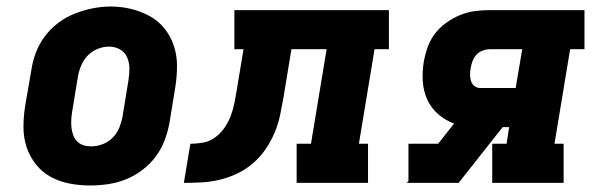

<svg xmlns="http://www.w3.org/2000/svg" viewBox="-20 -561 1840 589"><path d="M256 8Q224 8 193 2Q162 -4 135.5 -18.5Q109 -33 90 -57Q71 -81 61.5 -110Q52 -139 52 -171Q52 -203 57 -235L76 -345Q80 -373 90 -399.5Q100 -426 117.5 -449.5Q135 -473 159 -491Q183 -509 210 -519.5Q237 -530 264.5 -535.5Q292 -541 320 -541Q352 -541 382.5 -533.5Q413 -526 439.5 -511.5Q466 -497 485 -473Q504 -449 513.5 -420Q523 -391 523 -359Q523 -327 518 -295L500 -185Q495 -157 485 -130.5Q475 -104 457.5 -80.5Q440 -57 416 -39Q392 -21 365.5 -10.5Q339 0 311 4Q283 8 256 8ZM259 -112Q277 -112 294.5 -118.5Q312 -125 325.5 -138.5Q339 -152 346 -169.5Q353 -187 356 -204L374 -314Q377 -333 377 -351Q377 -369 370 -385Q363 -401 348 -409.5Q333 -418 314 -418Q297 -418 279.5 -411Q262 -404 249 -390.5Q236 -377 229 -360Q222 -343 219 -326L201 -216Q199 -204 198.5 -191.5Q198 -179 199.5 -167.5Q201 -156 205 -145.5Q209 -135 217 -127Q225 -119 236 -115.5Q247 -112 259 -112Z M544 0 564 -120Q583 -120 603 -123.5Q623 -127 640 -139.5Q657 -152 669 -169.5Q681 -187 688 -206Q695 -225 699 -244.5Q703 -264 706 -283L727 -410H699V-530H1173V-410H1129L1081 -120H1109V0H890V-120H934L982 -410H874L850 -264Q845 -236 839.5 -209Q834 -182 823 -155.5Q812 -129 795.5 -104.5Q779 -80 756.5 -60.5Q734 -41 707.5 -28.5Q681 -16 653.5 -9.5Q626 -3 598.5 -1.5Q571 0 544 0Z M1228 0 1233 -6V-120H1324L1373 -182Q1346 -192 1324.5 -210.5Q1303 -229 1291 -255Q1279 -281 1277 -311Q1275 -341 1280 -371Q1284 -394 1292 -416.5Q1300 -439 1314.5 -458Q1329 -477 1349.5 -491.5Q1370 -506 1392 -515Q1414 -524 1437 -527Q1460 -530 1483 -530H1773V-410H1729L1681 -120H1709V0H1490V-120H1534L1542 -171H1522L1387 0ZM1454 -291H1562L1582 -410H1483Q1472 -410 1461 -406Q1450 -402 1442 -393.5Q1434 -385 1430 -374.5Q1426 -364 1424 -353Q1422 -343 1422 -332.5Q1422 -322 1425 -312.5Q1428 -303 1435.5 -297Q1443 -291 1454 -291Z"/></svg>

Font: Iosevka Curly Slab HvExObl
Style: Regular
Weight: 900
Width: 7
Italic angle: -9°
Monospace: yes
Designer: Belleve Invis
Foundry: Belleve Invis
Version: Version 11.1.0; ttfautohint (v1.8.3)